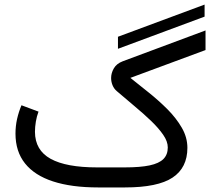

<svg xmlns="http://www.w3.org/2000/svg" viewBox="-20 -822 951 842"><path d="M877.2 -749.1V-801.9L497.3 -660.8V-608ZM527.3 -87.9H405.3Q270.5 -87.9 202.1 -125.5Q133.8 -163.1 133.3 -243.7Q133.3 -265.1 137.2 -288.6Q141.1 -312 148.9 -332.5L74.2 -360.4Q62 -331.5 54.9 -300.3Q47.9 -269 47.9 -236.3Q47.9 -157.7 89.8 -105.2Q131.8 -52.7 212.6 -26.4Q293.5 0 410.2 0H527.8Q671.9 0 736.8 -43.2Q801.8 -86.4 801.8 -173.8Q801.8 -219.7 777.1 -262.2Q752.4 -304.7 713.9 -343.3Q675.3 -381.8 632.1 -416.3Q588.9 -450.7 551.8 -480.5L881.3 -602.5V-688.5L518.1 -553.2Q491.2 -543 479.2 -522.2Q467.3 -501.5 467.3 -480Q467.3 -463.4 473.6 -448Q480 -432.6 492.2 -422.4Q531.2 -388.7 570.8 -355.7Q610.4 -322.8 643.1 -291.3Q675.8 -259.8 695.8 -230.7Q715.8 -201.7 715.8 -175.3Q715.8 -144 696.8 -124.8Q677.7 -105.5 636.2 -96.7Q594.7 -87.9 527.3 -87.9Z"/></svg>

Font: Vazir Variable Regular
Style: Regular
Weight: 400
Designer: Saber Rastikerdar
Foundry: Saber Rastikerdar
Version: Version 30.1.0